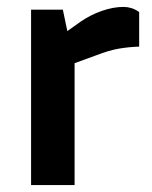

<svg xmlns="http://www.w3.org/2000/svg" viewBox="-20 -536 441 556"><path d="M70 0V-508H162L175 -446L213 -473Q242 -493 275 -504.5Q308 -516 338 -516Q349 -516 360.5 -512.5Q372 -509 383 -501V-401Q352 -400 323.5 -395Q295 -390 259 -376L196 -353V0Z"/></svg>

Font: REM Medium Medium
Style: Regular
Weight: 500
Version: Version 1.005;gftools[0.9.28]